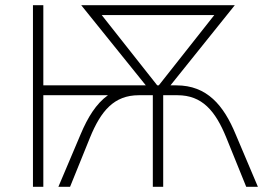

<svg xmlns="http://www.w3.org/2000/svg" viewBox="-20 -720 1019 740"><path d="M107 0H147V-353H396C350 -320 318 -267 291 -203L205 0H250L327 -190C369 -293 420 -353 515 -353H569V0H609V-353H664C759 -353 810 -293 852 -190L929 0H974L888 -203C842 -314 778 -391 660 -391H637L885 -700H293L542 -391H147V-700H107ZM586 -391 372 -662H806L592 -391Z"/></svg>

Font: Fixel Display ExtraLight
Style: Regular
Weight: 200
Designer: AlfaBravo + MacPaw
Foundry: Kyrylo Tkachov, Marchela Mozhyna, Serhii Makarenko, Maria Weinstein, Zakhar Kryvoshyya
Version: Version 1.211